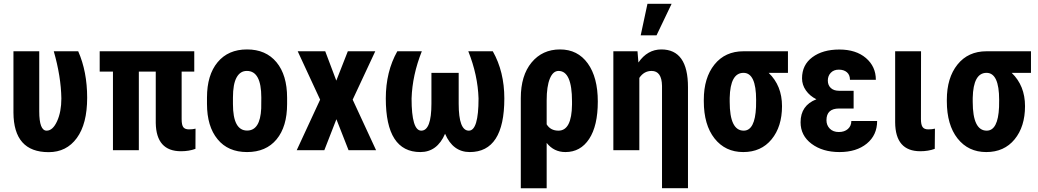

<svg xmlns="http://www.w3.org/2000/svg" viewBox="-20 -802 5544 1025"><path d="M189.5 -528.3V-207.5Q189.5 -104.5 229 -104.5Q261.7 -104.5 284.7 -154.8Q307.6 -205.1 307.6 -276.4Q305.7 -393.6 267.1 -528.3H397.5Q445.3 -419.9 445.3 -280.3Q445.3 -140.6 390.1 -65.2Q335 10.3 239.7 10.3Q52.7 10.3 51.8 -201.2V-528.3Z M1017.1 -419.9H949.7V-166Q949.7 -134.3 958.7 -122.8Q967.8 -111.3 988.8 -111.3Q1009.8 -111.3 1023.9 -115.2L1023.4 -7.3Q988.8 5.4 946.3 5.4Q814 5.4 811.5 -145.5V-419.9H721.2V0H583V-419.9H512.2V-528.3H1017.1Z M1298.3 -423.3Q1262.7 -423.8 1243.2 -388.7Q1223.6 -353.5 1223.6 -281.2V-246.6Q1223.6 -105 1299.3 -105Q1369.1 -105 1374.5 -223.1L1375 -281.2Q1375 -423.3 1298.3 -423.3ZM1085 -281.2Q1085 -401.4 1141.6 -469.7Q1198.2 -538.1 1298.8 -538.1Q1399.4 -538.1 1456.1 -469.7Q1512.7 -401.4 1512.7 -280.3V-246.6Q1512.7 -126 1456.5 -58.1Q1400.4 9.8 1298.8 9.8Q1197.3 9.8 1141.6 -58.6Q1085 -127 1085 -247.6Z M1775.4 -371.6 1836.9 -528.3H1983.4L1862.8 -270L1987.8 0H1840.8L1775.9 -165.5L1711.4 0H1564L1689 -270L1569.3 -528.3H1716.3Z M2224.1 9.8Q2039.6 9.8 2039.6 -276.4Q2039.6 -419.4 2101.1 -528.3H2231.9Q2181.2 -400.9 2177.2 -276.4Q2177.2 -104.5 2229 -104.5Q2283.2 -104.5 2283.2 -249V-413.1H2428.7V-248.5Q2428.7 -104.5 2482.9 -104.5Q2534.7 -104.5 2534.7 -276.4Q2530.8 -400.9 2480 -528.3H2610.8Q2672.4 -419.4 2672.4 -276.4Q2672.4 9.8 2487.8 9.8Q2397.9 9.8 2356 -87.9Q2314 9.8 2224.1 9.8Z M3033.7 -260.7Q3033.7 -423.3 2961.9 -423.3Q2932.1 -423.3 2915.3 -382.1Q2898.4 -340.8 2898.4 -266.1V-138.2Q2918.9 -104.5 2961.4 -104.5Q3032.2 -104.5 3033.7 -244.1ZM2998.5 9.8Q2937 9.8 2898.4 -39.1V203.1H2760.3V-278.3Q2760.3 -398.9 2817.9 -468.5Q2875.5 -538.1 2969.7 -538.1Q3064 -538.1 3117.7 -463.6Q3171.4 -389.2 3171.4 -259.8Q3171.4 -130.4 3125.2 -60.3Q3079.1 9.8 2998.5 9.8Z M3510.7 -538.1Q3652.8 -538.1 3652.8 -336.9V202.6H3514.2V-343.8Q3512.7 -423.3 3458.5 -423.3Q3418 -423.3 3393.1 -386.2V0H3254.4V-528.3H3383.3L3388.2 -468.3Q3436.5 -538.1 3510.7 -538.1ZM3436.5 -781.7H3565.4L3484.9 -613.3H3400.4Z M3949.2 -413.1Q3878.4 -413.1 3875.5 -279.3V-258.8Q3875.5 -104.5 3950.2 -104.5Q4010.7 -104.5 4016.1 -230.5L4016.6 -269Q4016.6 -413.1 3949.2 -413.1ZM4186.5 -413.1H4083.5Q4154.8 -344.7 4154.8 -235.4Q4154.8 -126 4099.1 -58.1Q4043.5 9.8 3947.8 9.8Q3852.1 9.8 3794.7 -62.7Q3737.3 -135.3 3737.3 -261.7V-269Q3737.3 -386.7 3794.2 -457.5Q3851.1 -528.3 3949.2 -528.3L3949.7 -527.8V-528.3H4186.5Z M4253.9 -149.4Q4253.9 -239.3 4338.4 -272Q4303.2 -289.6 4282.5 -319.1Q4261.7 -348.6 4261.7 -383.8Q4261.7 -455.6 4316.9 -496.6Q4372.1 -537.6 4460.9 -537.6Q4549.8 -537.6 4602.8 -492.2Q4655.8 -446.8 4655.8 -376H4517.6Q4517.6 -402.3 4501.2 -416.3Q4484.9 -430.2 4458 -430.2Q4431.2 -430.2 4415.3 -413.6Q4399.4 -397 4399.4 -372.1Q4399.4 -347.2 4415.3 -332.3Q4431.2 -317.4 4459 -317.4H4537.1V-222.7H4459.5Q4392.1 -222.7 4392.1 -160.2Q4392.1 -133.3 4409.9 -115.2Q4427.7 -97.2 4458 -97.2Q4488.3 -97.2 4506.6 -113.5Q4524.9 -129.9 4524.9 -156.2H4662.6Q4662.6 -80.6 4607.4 -35.4Q4552.2 9.8 4461.9 9.8Q4371.6 9.8 4312.7 -34.2Q4253.9 -78.1 4253.9 -149.4Z M4971.2 -115.2 4970.2 -7.3Q4935.5 5.4 4893.1 5.4Q4759.8 5.4 4758.8 -148.9V-528.3H4897L4896.5 -166Q4896.5 -136.2 4905.3 -123.8Q4914.1 -111.3 4935.5 -111.3Q4957 -111.3 4971.2 -115.2Z M5246.6 -413.1Q5175.8 -413.1 5172.9 -279.3V-258.8Q5172.9 -104.5 5247.6 -104.5Q5308.1 -104.5 5313.5 -230.5L5314 -269Q5314 -413.1 5246.6 -413.1ZM5483.9 -413.1H5380.9Q5452.1 -344.7 5452.1 -235.4Q5452.1 -126 5396.5 -58.1Q5340.8 9.8 5245.1 9.8Q5149.4 9.8 5092 -62.7Q5034.7 -135.3 5034.7 -261.7V-269Q5034.7 -386.7 5091.6 -457.5Q5148.4 -528.3 5246.6 -528.3L5247.1 -527.8V-528.3H5483.9Z"/></svg>

Font: RobotoCondensed-Bold
Style: Bold
Weight: 700
Designer: Google
Version: Version 2.001240; 2014